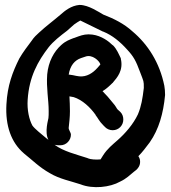

<svg xmlns="http://www.w3.org/2000/svg" viewBox="-20 -710 694 777"><path d="M386 -450V-449C385 -447 379 -441 373 -434C356 -415 331 -398 301 -401L288 -403C280 -405 269 -407 260 -408H258C264 -445 282 -466 308 -475L326 -481C353 -491 382 -464 386 -450ZM437 -527H436C420 -543 391 -565 354 -570C331 -573 315 -569 298 -563L279 -556H278C261 -549 247 -545 228 -528C198 -501 176 -461 171 -409C167 -353 177 -307 177 -260C177 -249 177 -240 176 -232C176 -228 159 -175 176 -144C173 -146 170 -149 167 -151C147 -168 121 -188 111 -202C98 -226 89 -265 92 -307C98 -399 133 -462 177 -519C195 -542 224 -565 252 -586L253 -587L280 -611C288 -617 298 -623 305 -627C337 -611 370 -595 397 -582H398C435 -567 466 -541 494 -510C521 -481 530 -464 547 -418C562 -378 562 -384 562 -354C557 -312 552 -280 538 -247C519 -207 487 -170 455 -142C436 -125 414 -108 397 -81L387 -65C369 -63 345 -65 337 -69H336L335 -70C286 -86 238 -97 201 -124C206 -123 212 -122 218 -122H224C249 -122 267 -143 267 -165C267 -174 257 -185 258 -193C260 -212 263 -235 263 -260C263 -281 262 -301 261 -320C266 -319 270 -318 278 -317C313 -306 345 -276 367 -245V-244C376 -233 381 -220 397 -204L406 -195C413 -188 424 -183 436 -183C461 -183 479 -203 479 -226C479 -237 476 -248 467 -257L456 -267C451 -272 451 -278 434 -297C423 -311 410 -326 395 -341C410 -350 424 -363 436 -375H437V-376C454 -396 480 -425 469 -472V-474C461 -490 453 -511 437 -527ZM648 -327C648 -340 647 -351 645 -363C626 -457 578 -531 516 -583C482 -614 442 -634 398 -651C382 -660 338 -690 303 -690H301C268 -687 243 -667 224 -650C196 -626 166 -604 138 -578C129 -570 117 -559 108 -545C93 -525 73 -499 58 -473C31 -419 10 -364 6 -288C1 -200 26 -133 76 -90L77 -89C110 -63 139 -33 182 -9C220 14 267 23 306 36C356 56 426 48 466 25C492 13 507 -3 522 -15L531 -22C539 -29 547 -40 547 -55C547 -64 545 -70 540 -78C556 -94 571 -114 586 -134C623 -187 641 -251 648 -325Z"/></svg>

Font: Stray Cat
Style: Blk
Weight: 900
Version: Version 1.0